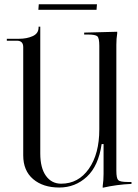

<svg xmlns="http://www.w3.org/2000/svg" viewBox="-20 -872 649 901"><path d="M433 -826H160L162 -852H435ZM597 -18V-9Q528 -6 462 9V1Q466 -26 466 -56V-196H457Q442 -93 387.5 -42.5Q333 8 258 8Q182 8 135.5 -31.5Q89 -71 89 -143V-651Q89 -681 59 -681H12V-690H69Q106 -690 133.5 -702.5Q161 -715 161 -743V-747H169V-662V-152Q169 -84 195.5 -47Q222 -10 267 -10Q348 -10 397 -80Q446 -150 446 -265V-657Q446 -693 437 -701.5Q428 -710 392 -710H375V-719L530 -723V-715Q526 -691 526 -662V-71Q526 -35 535 -26.5Q544 -18 580 -18Z"/></svg>

Font: FoglihtenNo06
Style: Regular
Weight: 500
Designer: gluk (gluksza@wp.pl)
Foundry: gluk (gluksza@wp.pl)
Version: Version 0.76